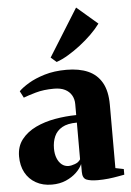

<svg xmlns="http://www.w3.org/2000/svg" viewBox="-57 -861 624 915"><g transform="rotate(-5 255.0 -404.0)"><path d="M154 11.5Q110.5 11.5 77.8 -7Q45 -25.5 27.2 -58.5Q9.5 -91.5 9.5 -136Q9.5 -183.5 35.2 -216.5Q61 -249.5 103.2 -269.8Q145.5 -290 196.5 -299Q247.5 -308 298 -308.5V-361Q298 -385 287.2 -403.5Q276.5 -422 255.8 -432.5Q235 -443 203.5 -443Q153.5 -443 115.2 -432Q77 -421 56.5 -413L40 -445Q56 -461.5 87.5 -480.5Q119 -499.5 165 -513.5Q211 -527.5 270 -527.5Q330.5 -527.5 373.2 -508.8Q416 -490 439 -449.5Q462 -409 462 -343.5V-40.5L501.5 -32.5V-5.5Q490.5 -3.5 470 0.2Q449.5 4 424.8 6.8Q400 9.5 374.5 9.5Q339 9.5 320 1.8Q301 -6 301 -36V-74Q292.5 -54 272 -34.2Q251.5 -14.5 221.8 -1.5Q192 11.5 154 11.5ZM241 -70Q254 -70 271.8 -76.5Q289.5 -83 298 -97V-272.5Q253 -272.5 227 -257.5Q201 -242.5 189.8 -216.8Q178.5 -191 178.5 -159Q178.5 -132.5 186.5 -112.5Q194.5 -92.5 208.5 -81.2Q222.5 -70 241 -70ZM227 -569 200.5 -592 342 -819 441.5 -733.5Q423.5 -709 398 -684Q372.5 -659 343 -636.2Q313.5 -613.5 284 -595.8Q254.5 -578 228 -569Z"/></g></svg>

Font: Merriweather 120pt Black
Style: Regular
Weight: 900
Designer: Eben Sorkin
Foundry: Eben Sorkin
Version: Version 2.100